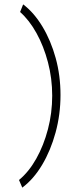

<svg xmlns="http://www.w3.org/2000/svg" viewBox="-20 -755 353 879"><path d="M82 104 67 69Q112 32 146 -28.5Q180 -89 199.5 -163.5Q219 -238 219 -317Q219 -396 199.5 -470Q180 -544 147 -603.5Q114 -663 72 -700L86 -735Q136 -697 174.5 -633Q213 -569 235 -489Q257 -409 257 -320Q257 -231 234.5 -148.5Q212 -66 173 -0.5Q134 65 82 104Z"/></svg>

Font: Inconsolata ExtraCondensed Light
Style: Regular
Weight: 300
Width: 2
Monospace: yes
Designer: Raph Levien, Cyreal, Brenton Simpson
Foundry: Raph Levien, Cyreal, Google
Version: Version 3.100; ttfautohint (v1.8.4.7-5d5b)